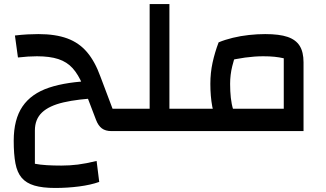

<svg xmlns="http://www.w3.org/2000/svg" viewBox="-20 -650 1614 952"><path d="M533 0Q503 0 485 -13.5Q467 -27 456 -56L390 -229Q368 -281 340 -312Q312 -343 269.5 -357Q227 -371 163 -371Q142 -371 118.5 -369.5Q95 -368 69 -365L54 -474Q88 -478 116.5 -479.5Q145 -481 170 -481Q255 -481 313.5 -459.5Q372 -438 411.5 -391.5Q451 -345 478 -270L538 -111H584V0ZM254 282Q191 282 150.5 270Q110 258 87.5 231.5Q65 205 56.5 160Q48 115 48 48Q48 -58 91.5 -122Q135 -186 223.5 -215.5Q312 -245 447 -249L474 -164Q367 -159 295.5 -142.5Q224 -126 188.5 -92.5Q153 -59 153 -3V162Q179 167 212 169Q245 171 284 171Q326 171 366 166Q406 161 459 148L472 252Q430 267 372 274.5Q314 282 254 282ZM584 0V-111Q595 -111 599.5 -95.5Q604 -80 604 -55Q604 -30 599.5 -15Q595 0 584 0Z M820 0V-111H913V0ZM584 0V-111H722V-630H820V0ZM584 0Q573 0 568.5 -15Q564 -30 564 -55Q564 -80 568.5 -95.5Q573 -111 584 -111ZM913 0V-111Q924 -111 928.5 -95.5Q933 -80 933 -55Q933 -30 928.5 -15Q924 0 913 0Z M913 0V-111H1387V-361Q1365 -366 1341 -368.5Q1317 -371 1285 -371Q1243 -371 1195 -364.5Q1147 -358 1101 -346L1064 -440Q1095 -453 1134 -462.5Q1173 -472 1214.5 -476.5Q1256 -481 1295 -481Q1365 -481 1406 -467Q1447 -453 1466 -422.5Q1485 -392 1485 -341V0ZM1070 -37Q1042 -70 1032.5 -121.5Q1023 -173 1023 -234Q1023 -289 1034 -339.5Q1045 -390 1064 -440L1159 -414Q1142 -364 1131.5 -321.5Q1121 -279 1121 -234Q1121 -197 1124.5 -165Q1128 -133 1136.5 -106Q1145 -79 1161 -56ZM913 0Q902 0 897.5 -15Q893 -30 893 -55Q893 -80 897.5 -95.5Q902 -111 913 -111Z"/></svg>

Font: Changa ExtraLight Medium
Style: Regular
Weight: 500
Version: Version 3.002; ttfautohint (v1.8.2)